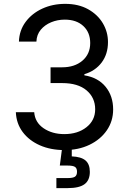

<svg xmlns="http://www.w3.org/2000/svg" viewBox="-20 -757 658 981"><path d="M310.1 9.8Q238.8 9.8 183.6 -14.6Q128.4 -39.1 95.9 -82.5Q63.5 -126 61 -183.6H154.8Q158.7 -131.8 202.6 -101.8Q246.6 -71.8 308.6 -71.8Q377 -71.8 421.6 -106.9Q466.3 -142.1 466.3 -198.7Q466.3 -257.8 422.4 -295.2Q378.4 -332.5 297.4 -332.5H238.3V-413.1H297.4Q361.3 -413.1 401.1 -447Q440.9 -481 440.9 -537.1Q440.9 -591.3 405.8 -624Q370.6 -656.7 311 -656.7Q273.9 -656.7 241.5 -643.3Q209 -629.9 188.2 -605Q167.5 -580.1 166 -544.4H76.7Q78.6 -601.6 110.8 -645Q143.1 -688.5 196 -712.9Q249 -737.3 313 -737.3Q380.9 -737.3 429.9 -710Q479 -682.6 505.4 -638.2Q531.7 -593.8 531.7 -542Q531.7 -480.5 499.3 -437.5Q466.8 -394.5 411.1 -377.9V-372.1Q481 -360.8 519.5 -313.7Q558.1 -266.6 558.1 -197.8Q558.1 -138.2 525.9 -91.3Q493.7 -44.4 437.5 -17.3Q381.3 9.8 310.1 9.8ZM268.1 204.1V152.8H325.7Q352.5 152.8 363 145.8Q373.5 138.7 373.5 120.6Q373.5 102.5 363 95.7Q352.5 88.9 325.7 88.9H285.6L300.3 -23.4H346.7V42Q394.5 43.9 416.7 62.7Q439 81.5 439 121.1Q439 164.1 411.9 184.1Q384.8 204.1 326.2 204.1Z"/></svg>

Font: Inter
Style: Regular
Weight: 400
Designer: Rasmus Andersson
Foundry: rsms
Version: Version 4.001;git-9221beed3